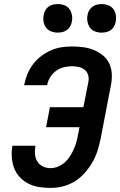

<svg xmlns="http://www.w3.org/2000/svg" viewBox="-20 -910 590 942"><path d="M228 12Q199 12 171 7.5Q143 3 119.5 -9Q96 -21 77.5 -40.5Q59 -60 49.5 -85Q40 -110 38 -138Q36 -166 41 -195H154Q150 -175 151.5 -154.5Q153 -134 163 -118Q173 -102 190 -93.5Q207 -85 228 -85Q246 -85 264.5 -92.5Q283 -100 298 -113.5Q313 -127 323.5 -143.5Q334 -160 342 -178Q350 -196 355 -214Q360 -232 363 -250L370 -286H206L225 -384H389L414 -510Q417 -527 412 -543Q407 -559 394.5 -568.5Q382 -578 366 -581.5Q350 -585 333 -585Q313 -585 293 -580Q273 -575 256 -563Q239 -551 227.5 -533Q216 -515 212 -496L211 -492H98L100 -499Q105 -524 115.5 -549Q126 -574 143 -596Q160 -618 182.5 -635Q205 -652 230 -663Q255 -674 281 -678Q307 -682 332 -682Q360 -682 387.5 -678.5Q415 -675 439.5 -665Q464 -655 484.5 -638.5Q505 -622 516 -598.5Q527 -575 528.5 -547.5Q530 -520 524 -491L474 -231Q468 -202 459 -172.5Q450 -143 434 -115Q418 -87 396 -62Q374 -37 346.5 -20Q319 -3 288.5 4.5Q258 12 228 12ZM478 -750Q461 -750 445.5 -756Q430 -762 421 -775Q412 -788 409 -805Q406 -822 410 -839Q412 -850 418.5 -860.5Q425 -871 435 -878Q445 -885 456.5 -887.5Q468 -890 479 -890Q496 -890 511.5 -884Q527 -878 536.5 -865Q546 -852 548.5 -835Q551 -818 547 -801Q545 -790 539 -779.5Q533 -769 523 -762Q513 -755 501.5 -752.5Q490 -750 478 -750ZM263 -750Q246 -750 230.5 -756Q215 -762 205.5 -775Q196 -788 193.5 -805Q191 -822 195 -839Q197 -850 203 -860.5Q209 -871 219 -878Q229 -885 240.5 -887.5Q252 -890 264 -890Q281 -890 296.5 -884Q312 -878 321 -865Q330 -852 333 -835Q336 -818 332 -801Q330 -790 323.5 -779.5Q317 -769 307 -762Q297 -755 285.5 -752.5Q274 -750 263 -750Z"/></svg>

Font: Lode Term
Style: Bold Italic
Weight: 700
Italic angle: -11°
Monospace: yes
Designer: Belleve Invis
Foundry: Belleve Invis
Version: Version 29.2.0